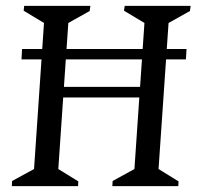

<svg xmlns="http://www.w3.org/2000/svg" viewBox="-20 -632 685 652"><path d="M53 -430.4 55 -465.6H613.4L611.4 -430.4ZM20.1 0 21.1 -17.4 95.6 -58 129.4 -554 60.4 -595.6 62.1 -612H287L284.5 -594.6L212 -554L197.1 -337H455.7L470.5 -554L401.1 -595.6L403.5 -612H627.4L625 -594.6L552.4 -554L518.4 -58L586.4 -16L585.4 0H361.5L362.5 -17.4L436.5 -58L453.1 -301.1H194.6L178 -58L246 -16L245 0Z"/></svg>

Font: Ancizar Serif Light
Style: Italic
Weight: 300
Italic angle: -4°
Designer: Cesar Puertas, Viviana Monsalve, Julian Moncada, Julian Prieto, Jose Castro, Felipe Aragon, Mariel Hernandez, Sara Alarc
Version: Version 8.100